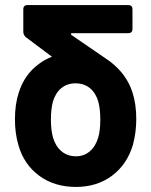

<svg xmlns="http://www.w3.org/2000/svg" viewBox="-20 -730 597 758"><path d="M368 -188Q376 -215 376 -258Q376 -300 368 -329Q358 -363 335 -382Q312 -401 278 -401Q245 -401 222 -382Q199 -363 189 -329Q181 -300 181 -258Q181 -217 189 -188Q199 -153 222.5 -133Q246 -113 280 -113Q312 -113 335 -133Q358 -153 368 -188ZM412 -489Q480 -438 503 -365Q518 -319 518 -260Q518 -208 505 -159Q482 -81 422.5 -36.5Q363 8 280 8Q195 8 135 -36Q75 -80 53 -156Q39 -203 39 -258Q39 -319 54 -364Q77 -438 137 -480Q159 -496 185 -506L81 -584Q72 -593 72 -605V-693Q72 -710 89 -710H486Q503 -710 503 -693V-616Q503 -599 486 -599H265Q261 -599 260 -596.5Q259 -594 262 -592Z"/></svg>

Font: Barlow
Style: Bold
Weight: 700
Designer: Jeremy Tribby
Foundry: Jeremy Tribby
Version: Version 1.101 August 23, 2024